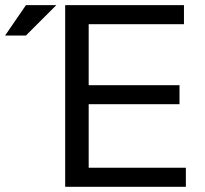

<svg xmlns="http://www.w3.org/2000/svg" viewBox="-44 -718 789 738"><path d="M55.7 -698.2H172.4L55.7 -581.5H-24.4ZM663.1 -698.2V-625H296.9V-390.6H646V-317.4H296.9V-73.2H670.4V0H206.5V-698.2Z"/></svg>

Font: Voltera
Style: Regular
Weight: 400
Designer: Bernd Montag
Version: Version 1.301